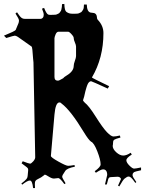

<svg xmlns="http://www.w3.org/2000/svg" viewBox="-41 -911 732 969"><path d="M322.3 -841.8H339.4Q353.5 -841.8 356.7 -843.8Q359.9 -845.7 365 -847.7Q370.1 -849.6 372.3 -853.3Q374.5 -856.9 377.9 -861.3Q382.8 -869.1 382.8 -888.2H397Q397.9 -852.1 415.5 -847.7Q422.9 -846.2 430.2 -845.7Q447.8 -843.8 448.7 -819.8Q448.7 -814.9 452.6 -811Q481 -781.2 481 -744.1Q481 -618.7 422.9 -520Q424.3 -517.1 509.8 -476.1L502.9 -463.9Q421.9 -501 418.9 -501Q416 -501 413.1 -499.8Q410.2 -498.5 407.7 -495.6Q405.3 -492.7 403.3 -489.7Q401.4 -486.8 399.4 -481.2Q397.5 -475.6 396 -471.7Q394.5 -467.8 392.8 -460.7Q391.1 -453.6 389.6 -449.2Q387.7 -440.9 383.8 -423.8L377.9 -404.8Q377.9 -402.3 386.7 -393.1Q407.7 -377 442.4 -321.8Q477.1 -266.6 498.3 -244.4Q519.5 -222.2 531.5 -222.2Q543.5 -222.2 564 -227.1L566.9 -216.8Q542.5 -210.4 536.1 -206.1Q529.8 -201.7 529.8 -192.9L528.8 -180.2Q527.8 -178.2 527.8 -174.8Q527.8 -158.7 545.9 -142.3Q564 -126 580.8 -126Q597.7 -126 618.7 -140.1L624 -130.9Q596.7 -113.8 596.7 -102.3Q596.7 -90.8 612.1 -75.4Q627.4 -60.1 635.5 -60.1Q643.6 -60.1 670.9 -65.9V-51.8Q639.6 -44.9 636.7 -42.7Q633.8 -40.5 631.8 -38.6Q627.9 -35.2 627.9 -26.9Q627.9 -18.6 647 7.8L642.1 12.2Q627.4 -8.8 620.6 -14.4Q613.8 -20 608.9 -20Q604 -20 600.1 -18.1L587.9 -9.8Q579.6 -3.4 561 29.8L554.7 25.9L569.8 -7.8Q565.4 -19 551.8 -19L518.1 -17.1Q506.3 -17.1 503.9 -2L498 20H488.8L500 -27.8Q500 -56.2 479 -56.2Q468.8 -56.2 442.9 -39.1L437 -46.9Q466.8 -68.4 466.8 -81.1Q466.8 -104.5 450 -147.5Q433.1 -190.4 418.9 -195.8Q405.8 -205.1 383.3 -242.2Q315.4 -354.5 270 -388.2Q265.6 -394 258.8 -394Q239.3 -394 233.9 -333L215.8 -124Q215.8 -116.7 253.9 -95.5Q292 -74.2 302.7 -74.2Q313.5 -74.2 335 -78.1L336.9 -69.8Q296.9 -62 288.1 -47.9L275.9 -28.8Q272.9 -22.9 272.9 -18.3Q272.9 -13.7 290 14.2L283.7 18.1Q262.2 -12.2 252.9 -12.2L231 -9.8Q220.7 -9.8 204.8 -19.8Q189 -29.8 185.1 -29.8Q183.1 -27.8 179 -24.9Q174.8 -22 171.9 -19.8Q168.9 -17.6 166 -15.6Q161.6 -12.7 152.1 -8.3Q142.6 -3.9 138.7 1Q134.8 5.9 134.8 17.8Q134.8 29.8 135.7 38.1H126Q122.1 0 109.9 0Q97.7 0 70.8 21L66.9 15.1Q86.9 0 92.8 -7.8Q98.6 -15.6 98.6 -23.9L101.1 -50.8V-55.7Q101.1 -61.5 95.5 -65.9Q89.8 -70.3 87.4 -72.3Q77.6 -80.1 67.9 -86.9L73.7 -97.2Q105.5 -85 110.8 -85Q116.2 -85 126.5 -96.4Q136.7 -107.9 136.7 -117.2L127.9 -596.2Q127.4 -596.2 126 -615.2Q122.6 -672.9 118.7 -675.8L48.8 -725.1Q39.1 -731 33.7 -731Q28.3 -731 -9.3 -719.2L-21 -731Q34.7 -753.9 38.1 -759.8L52.7 -794.9Q54.7 -800.8 54.7 -808.3Q54.7 -815.9 37.1 -842.8L44.9 -849.1Q59.1 -827.6 66.7 -821.8Q74.2 -815.9 84 -815.9H164.1Q170.4 -815.9 175 -821.3Q179.7 -826.7 179.7 -836.7Q179.7 -846.7 170.9 -867.2L181.6 -871.1Q193.4 -840.8 202.6 -837.4Q206.5 -835.9 213.9 -835.9L230.5 -836.4Q241.2 -836.4 244.6 -838.1Q248 -839.8 252.7 -841.8Q257.3 -843.8 259.3 -846.4Q261.2 -849.1 264.4 -853.3Q267.6 -857.4 268.6 -862.3Q272 -876 272 -890.1L283.7 -891.1Q284.7 -858.4 293.5 -851.6Q306.2 -841.8 322.3 -841.8ZM233.9 -522.9Q233.9 -503.9 251 -503.9Q254.9 -503.9 260.7 -506.8L277.8 -516.1Q281.2 -521.5 295.9 -530.3Q331.1 -551.3 331.1 -579.1Q331.1 -587.9 336.9 -604Q342.8 -620.1 342.8 -627.9V-675.8Q342.8 -683.6 336.9 -697Q331.1 -710.4 331.1 -718Q331.1 -725.6 324.2 -733.4Q309.6 -751 302.7 -751H254.9Q245.1 -751 239.5 -737.3Q233.9 -723.6 233.9 -717.8Z"/></svg>

Font: Eater Caps
Style: Regular
Weight: 400
Version: Version 001.002